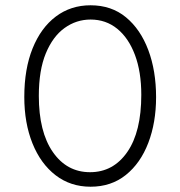

<svg xmlns="http://www.w3.org/2000/svg" viewBox="-20 -693 683 727"><path d="M323 14Q247 14 190.5 -29.5Q134 -73 103 -150Q72 -227 72 -326Q72 -432 103.5 -510Q135 -588 191.5 -630.5Q248 -673 323 -673Q402 -673 457 -627.5Q512 -582 541.5 -503.5Q571 -425 571 -325Q571 -229 541.5 -152Q512 -75 456.5 -30.5Q401 14 323 14ZM321 -41Q409 -41 462 -117.5Q515 -194 515 -334Q515 -421 491 -485Q467 -549 424 -584Q381 -619 323 -619Q269 -619 224.5 -587Q180 -555 153.5 -491Q127 -427 127 -330Q127 -194 180 -117.5Q233 -41 321 -41Z"/></svg>

Font: Bricolage Grotesque 10pt ExtraLight
Style: Regular
Weight: 200
Designer: Mathieu Triay
Foundry: Atelier Triay
Version: Version 1.000; ttfautohint (v1.8.4.7-5d5b);gftools[0.9.32]